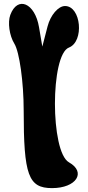

<svg xmlns="http://www.w3.org/2000/svg" viewBox="-20 -1019 455 989"><path d="M33 -942C19 -904 28 -836 54 -794C80 -752 102 -596 102 -450C102 -117 126 -50 248 -50C373 -50 426 -132 335 -183C239 -237 239 -737 335 -774C415 -805 398 -988 315 -988C280 -988 240 -941 225 -883L198 -779L181 -879C160 -1004 70 -1042 33 -942Z"/></svg>

Font: Hussar Skorodowane
Style: Bold
Weight: 700
Foundry: Cannot Into Space Fonts
Version: Version 0.892